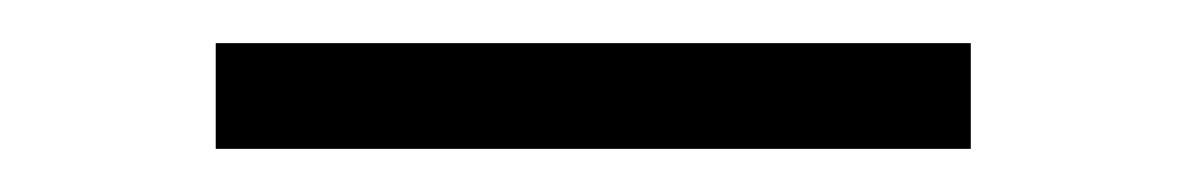

<svg xmlns="http://www.w3.org/2000/svg" viewBox="-20 -695 550 89"><path d="M80 -626V-675H430V-626Z"/></svg>

Font: Jost* Light
Style: Regular
Weight: 300
Version: Version 3.7